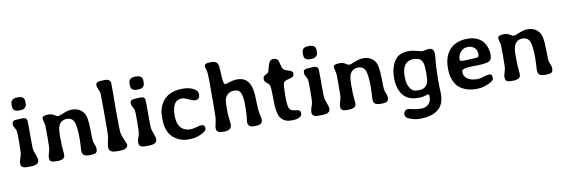

<svg xmlns="http://www.w3.org/2000/svg" viewBox="-62 -1212 5621 1914"><g transform="rotate(-10 2748.5 -255.5)"><path d="M146.5 -699.2H153.8Q219.7 -699.2 219.7 -646.5V-627.9Q218.3 -620.6 218.3 -609.9Q218.3 -599.1 203.4 -584.2Q188.5 -569.3 165.5 -569.3L151.4 -567.9H137.7Q110.4 -567.9 95.2 -580.8Q80.1 -593.8 80.1 -615.7Q79.1 -619.6 79.1 -622.6L78.6 -631.8L79.1 -634.3Q79.1 -636.7 79.1 -639.2L80.1 -648.4Q80.1 -670.9 96.7 -685.1Q113.3 -699.2 146.5 -699.2ZM119.6 1.5Q61 1 61 -43.9Q61 -65.4 70.6 -91.8Q80.1 -118.2 84.2 -138.7Q88.4 -159.2 88.4 -258.5Q88.4 -357.9 85.2 -370.4Q82 -382.8 69.3 -404.8Q56.6 -426.8 56.6 -438.5V-444.3Q56.6 -468.3 72.3 -475.8Q87.9 -483.4 125.5 -483.4L146 -484.9H166Q201.7 -484.9 207.5 -456.1Q209.5 -446.8 209.5 -373.5V-269L210 -248.5V-213.9L210.9 -193.8Q211.4 -187 211.4 -170.7Q211.4 -154.3 228 -110.8Q244.6 -67.4 244.6 -53.2V-47.9Q244.6 1.5 160.2 1.5Z M662.6 -484.9Q738.8 -484.9 778.8 -429.7Q810.1 -385.7 810.1 -260.7L811 -232.4L811.5 -190.4Q811.5 -146 817.4 -125.5L830.1 -93.8Q837.4 -73.2 837.4 -58.6Q837.4 -24.4 818.8 -15.6Q800.3 -6.8 759.8 -6.8Q719.2 -6.8 701.2 -19.8Q683.1 -32.7 683.1 -72.8Q683.1 -76.7 685.8 -110.8Q688.5 -145 688.5 -187.5Q688.5 -313.5 668.9 -358.2Q649.4 -402.8 595.9 -402.8Q542.5 -402.8 516.1 -355Q500 -326.2 500 -237.5Q500 -148.9 504.4 -113.8Q508.8 -78.1 508.8 -53.7Q508.8 -4.9 431.2 -4.9H418Q383.3 -4.9 368.4 -14.4Q353.5 -23.9 353.5 -49.3V-62Q353.5 -70.8 363.3 -101.3Q373 -131.8 374.5 -159.4Q376 -187 376 -275.9Q376 -364.7 374.5 -378.2Q373 -391.6 366.7 -413.8Q360.4 -436 360.4 -450.7Q360.4 -477.5 425.3 -477.5Q456.5 -477.5 481.2 -461.4Q505.9 -445.3 518.1 -445.3Q530.3 -445.3 576.4 -465.1Q622.6 -484.9 662.6 -484.9Z M1064.5 1.5H1027.3Q986.8 1.5 969.7 -13.2Q952.6 -27.8 952.6 -57.1Q952.6 -64.5 957 -86.9L960.4 -102.1Q973.1 -157.7 973.1 -189.5V-230.5L973.6 -249V-315.4L974.1 -343.8V-391.1Q974.1 -573.7 972.7 -590.1Q971.2 -606.4 958.5 -637.5Q945.8 -668.5 945.8 -675.3V-683.6Q945.8 -704.6 966.6 -711.9Q987.3 -719.2 1036.9 -719.2Q1086.4 -719.2 1094.7 -682.6Q1095.7 -678.2 1095.7 -563.5L1095.2 -553.7Q1095.2 -544.4 1095.2 -535.2L1094.7 -506.3V-459.5L1094.2 -440.9Q1094.2 -210.4 1098.9 -178.2Q1103.5 -146 1124.3 -97.9Q1145 -49.8 1145 -47.9Q1145 1.5 1064.5 1.5Z M1341.3 -699.2H1348.6Q1414.6 -699.2 1414.6 -646.5V-627.9Q1413.1 -620.6 1413.1 -609.9Q1413.1 -599.1 1398.2 -584.2Q1383.3 -569.3 1360.4 -569.3L1346.2 -567.9H1332.5Q1305.2 -567.9 1290 -580.8Q1274.9 -593.8 1274.9 -615.7Q1273.9 -619.6 1273.9 -622.6L1273.4 -631.8L1273.9 -634.3Q1273.9 -636.7 1273.9 -639.2L1274.9 -648.4Q1274.9 -670.9 1291.5 -685.1Q1308.1 -699.2 1341.3 -699.2ZM1314.5 1.5Q1255.9 1 1255.9 -43.9Q1255.9 -65.4 1265.4 -91.8Q1274.9 -118.2 1279.1 -138.7Q1283.2 -159.2 1283.2 -258.5Q1283.2 -357.9 1280 -370.4Q1276.9 -382.8 1264.2 -404.8Q1251.5 -426.8 1251.5 -438.5V-444.3Q1251.5 -468.3 1267.1 -475.8Q1282.7 -483.4 1320.3 -483.4L1340.8 -484.9H1360.8Q1396.5 -484.9 1402.3 -456.1Q1404.3 -446.8 1404.3 -373.5V-269L1404.8 -248.5V-213.9L1405.8 -193.8Q1406.2 -187 1406.2 -170.7Q1406.2 -154.3 1422.9 -110.8Q1439.5 -67.4 1439.5 -53.2V-47.9Q1439.5 1.5 1355 1.5Z M1771 9.3H1748.5Q1707 9.3 1662.1 -9.8Q1534.7 -64 1534.7 -234.4V-257.8Q1534.7 -259.3 1534.7 -260.7Q1534.7 -313 1552.7 -358.4Q1589.4 -453.1 1684.6 -484.4Q1727.5 -498.5 1789.1 -498.5Q1850.6 -498.5 1894 -475.6Q1937.5 -452.6 1937.5 -415.5Q1937.5 -389.2 1924.8 -376Q1912.1 -362.8 1892.1 -362.8Q1872.1 -362.8 1827.6 -383.8Q1783.2 -404.8 1764.6 -404.8Q1710.4 -404.8 1685.8 -365Q1661.1 -325.2 1661.1 -246.8Q1661.1 -168.5 1695.6 -127.4Q1730 -86.4 1792.5 -86.4Q1818.8 -86.4 1854 -96.9Q1889.2 -107.4 1905.8 -107.4Q1940.9 -107.4 1940.9 -74.7V-66.4Q1940.9 -41.5 1884.3 -16.1Q1827.6 9.3 1771 9.3Z M2196.8 -65.9Q2196.8 -5.4 2122.6 -5.4H2108.4Q2042 -5.4 2042 -49.3V-62.5Q2042 -68.4 2048.6 -95.7Q2055.2 -123 2057.6 -139.2Q2060.1 -155.3 2060.1 -208L2061.5 -306.6V-537.1Q2061.5 -613.3 2052 -643.3Q2042.5 -673.3 2042.5 -673.8Q2042.5 -694.3 2055.9 -702.4Q2069.3 -710.4 2115.5 -710.4Q2161.6 -710.4 2176.3 -681.2Q2186 -662.1 2188 -595.7Q2189.9 -529.3 2195.3 -499.3Q2200.7 -469.2 2216.8 -469.2Q2218.8 -469.2 2259.8 -482.4Q2300.3 -495.6 2337.4 -495.6Q2415 -495.6 2451.7 -439Q2488.3 -382.3 2488.3 -251Q2488.3 -167 2499 -118.2Q2509.8 -69.3 2509.8 -61Q2509.8 -30.3 2491.7 -18.3Q2473.6 -6.3 2423.8 -6.3Q2360.8 -6.3 2360.8 -61L2368.2 -129.9Q2371.1 -165.5 2371.1 -237.5Q2371.1 -309.6 2354.5 -350.1Q2337.9 -390.6 2289.6 -390.6Q2229 -390.6 2199.7 -339.8Q2186 -316.9 2186 -242.2Q2186 -240.7 2186 -239.3Q2186 -162.1 2188 -146Q2189.9 -129.9 2193.4 -106Q2196.8 -82 2196.8 -65.9Z M2650.9 -377Q2646.5 -394 2622.6 -410.2Q2598.6 -426.3 2598.6 -451.2Q2598.6 -476.1 2613.8 -486.3Q2617.2 -488.8 2633.3 -497.3Q2649.4 -505.9 2653.1 -511Q2656.7 -516.1 2667.7 -557.9Q2678.7 -599.6 2690.2 -616Q2701.7 -632.3 2723.1 -632.3H2731.4Q2759.3 -632.3 2772.5 -614.7Q2779.3 -605.5 2786.6 -568.8Q2793.9 -532.2 2806.6 -517.6Q2819.3 -502.9 2859.6 -492.4Q2899.9 -481.9 2899.9 -458.5Q2899.9 -435.1 2887.7 -425.8Q2875.5 -416.5 2839.8 -408.7Q2804.2 -400.9 2793.5 -384.5Q2782.7 -368.2 2782.7 -293.9L2782.2 -283.7Q2781.7 -273.4 2781.7 -259.8V-231Q2781.7 -140.6 2799.8 -114.7Q2811 -98.6 2848.4 -93Q2885.7 -87.4 2888.2 -86.4Q2907.2 -76.7 2907.2 -54.7V-46.9Q2907.2 -26.9 2880.6 -12.9Q2854 1 2814.9 1H2794.9Q2721.2 1 2686 -58.1Q2659.2 -103.5 2659.2 -224.6Q2659.2 -345.7 2650.9 -377Z M3094.2 -699.2H3101.6Q3167.5 -699.2 3167.5 -646.5V-627.9Q3166 -620.6 3166 -609.9Q3166 -599.1 3151.1 -584.2Q3136.2 -569.3 3113.3 -569.3L3099.1 -567.9H3085.4Q3058.1 -567.9 3043 -580.8Q3027.8 -593.8 3027.8 -615.7Q3026.9 -619.6 3026.9 -622.6L3026.4 -631.8L3026.9 -634.3Q3026.9 -636.7 3026.9 -639.2L3027.8 -648.4Q3027.8 -670.9 3044.4 -685.1Q3061 -699.2 3094.2 -699.2ZM3067.4 1.5Q3008.8 1 3008.8 -43.9Q3008.8 -65.4 3018.3 -91.8Q3027.8 -118.2 3032 -138.7Q3036.1 -159.2 3036.1 -258.5Q3036.1 -357.9 3033 -370.4Q3029.8 -382.8 3017.1 -404.8Q3004.4 -426.8 3004.4 -438.5V-444.3Q3004.4 -468.3 3020 -475.8Q3035.6 -483.4 3073.2 -483.4L3093.8 -484.9H3113.8Q3149.4 -484.9 3155.3 -456.1Q3157.2 -446.8 3157.2 -373.5V-269L3157.7 -248.5V-213.9L3158.7 -193.8Q3159.2 -187 3159.2 -170.7Q3159.2 -154.3 3175.8 -110.8Q3192.4 -67.4 3192.4 -53.2V-47.9Q3192.4 1.5 3107.9 1.5Z M3610.4 -484.9Q3686.5 -484.9 3726.6 -429.7Q3757.8 -385.7 3757.8 -260.7L3758.8 -232.4L3759.3 -190.4Q3759.3 -146 3765.1 -125.5L3777.8 -93.8Q3785.2 -73.2 3785.2 -58.6Q3785.2 -24.4 3766.6 -15.6Q3748 -6.8 3707.5 -6.8Q3667 -6.8 3648.9 -19.8Q3630.9 -32.7 3630.9 -72.8Q3630.9 -76.7 3633.5 -110.8Q3636.2 -145 3636.2 -187.5Q3636.2 -313.5 3616.7 -358.2Q3597.2 -402.8 3543.7 -402.8Q3490.2 -402.8 3463.9 -355Q3447.8 -326.2 3447.8 -237.5Q3447.8 -148.9 3452.1 -113.8Q3456.5 -78.1 3456.5 -53.7Q3456.5 -4.9 3378.9 -4.9H3365.7Q3331.1 -4.9 3316.2 -14.4Q3301.3 -23.9 3301.3 -49.3V-62Q3301.3 -70.8 3311 -101.3Q3320.8 -131.8 3322.3 -159.4Q3323.7 -187 3323.7 -275.9Q3323.7 -364.7 3322.3 -378.2Q3320.8 -391.6 3314.5 -413.8Q3308.1 -436 3308.1 -450.7Q3308.1 -477.5 3373 -477.5Q3404.3 -477.5 3429 -461.4Q3453.6 -445.3 3465.8 -445.3Q3478 -445.3 3524.2 -465.1Q3570.3 -484.9 3610.4 -484.9Z M3988.8 -204.1Q3988.8 -149.4 4021.5 -106Q4044.4 -75.2 4087.9 -75.2H4106Q4151.9 -75.2 4177.5 -103Q4203.1 -130.9 4203.1 -184.1Q4204.1 -192.9 4204.1 -197.8L4205.1 -221.2V-245.1L4204.6 -249.5L4204.1 -263.7L4203.1 -282.2Q4203.1 -335.4 4180.2 -362.5Q4157.2 -389.6 4105.5 -389.6L4100.6 -389.2Q4045.9 -389.2 4016.6 -350.8Q3987.3 -312.5 3987.3 -243.7V-228.5Q3988.8 -213.9 3988.8 -204.1ZM4274.4 -461.9Q4322.8 -461.9 4322.8 -406.2V-394.5Q4322.8 -368.7 4317.1 -324.2Q4311.5 -279.8 4311.5 -216.8L4311 -203.1Q4310.5 -189.9 4310.5 -176.3L4309.6 -123Q4309.6 -96.7 4310.5 -70.3L4313 -4.4Q4313 48.8 4299.3 86.9Q4270 166.5 4172.4 194.3Q4126.5 207.5 4065.4 207.5Q4004.4 207.5 3947.3 180.7Q3918.5 167 3918.5 135.7Q3918.5 121.1 3930.4 106.2Q3942.4 91.3 3958 91.3Q3973.6 91.3 4012.5 100.6Q4051.3 109.9 4096.4 109.9Q4141.6 109.9 4169.4 82Q4197.3 54.2 4197.3 5.4Q4197.3 -18.6 4183.6 -18.6Q4181.2 -18.6 4153.6 -9.5Q4126 -0.5 4082 -0.5Q3937.5 -0.5 3896.5 -129.4Q3880.4 -179.7 3880.4 -237.3Q3880.4 -294.9 3895 -343.8Q3923.3 -436 3989.7 -462.9Q4023.4 -476.6 4065.2 -476.6Q4106.9 -476.6 4152.3 -463.9Q4197.8 -451.2 4203.1 -451.2Q4208.5 -451.2 4231.7 -456.5Q4254.9 -461.9 4274.4 -461.9Z M4750 -321.8V-324.7L4749.5 -327.6V-333Q4748.5 -338.9 4748.5 -341.3Q4748.5 -369.6 4723.1 -391.8Q4697.8 -414.1 4668 -414.1H4653.3Q4612.3 -414.1 4584.5 -382.3Q4556.6 -350.6 4556.6 -311.5V-303.7Q4556.6 -289.1 4575.7 -289.1L4587.9 -287.6H4618.7L4621.1 -288.1L4710.4 -293L4720.7 -293.9Q4750 -293.9 4750 -321.8ZM4560.5 -181.6Q4560.5 -135.3 4596.2 -108.9Q4631.8 -82.5 4697.8 -82.5Q4723.1 -82.5 4762.2 -95.2Q4801.3 -107.9 4823.2 -107.9Q4850.1 -107.9 4850.1 -64.9Q4850.1 -37.6 4791.3 -12.7Q4732.4 12.2 4677.2 12.2H4666Q4606 12.2 4560.3 -6.1Q4514.6 -24.4 4487.8 -52.2Q4460.9 -80.1 4443.6 -126.5Q4426.3 -172.9 4426.3 -229.5V-241.2Q4426.3 -356.4 4484.4 -422.9Q4515.1 -458 4561 -476.8Q4606.9 -495.6 4657.7 -495.6H4680.7Q4715.3 -495.6 4752.9 -481.9Q4825.7 -455.6 4854 -378.4Q4868.2 -339.8 4868.2 -305.7V-294.9Q4868.2 -245.6 4835.9 -232.9Q4795.4 -216.8 4678 -216.8Q4560.5 -216.8 4560.5 -181.6Z M5274.9 -484.9Q5351.1 -484.9 5391.1 -429.7Q5422.4 -385.7 5422.4 -260.7L5423.3 -232.4L5423.8 -190.4Q5423.8 -146 5429.7 -125.5L5442.4 -93.8Q5449.7 -73.2 5449.7 -58.6Q5449.7 -24.4 5431.2 -15.6Q5412.6 -6.8 5372.1 -6.8Q5331.5 -6.8 5313.5 -19.8Q5295.4 -32.7 5295.4 -72.8Q5295.4 -76.7 5298.1 -110.8Q5300.8 -145 5300.8 -187.5Q5300.8 -313.5 5281.2 -358.2Q5261.7 -402.8 5208.3 -402.8Q5154.8 -402.8 5128.4 -355Q5112.3 -326.2 5112.3 -237.5Q5112.3 -148.9 5116.7 -113.8Q5121.1 -78.1 5121.1 -53.7Q5121.1 -4.9 5043.5 -4.9H5030.3Q4995.6 -4.9 4980.7 -14.4Q4965.8 -23.9 4965.8 -49.3V-62Q4965.8 -70.8 4975.6 -101.3Q4985.4 -131.8 4986.8 -159.4Q4988.3 -187 4988.3 -275.9Q4988.3 -364.7 4986.8 -378.2Q4985.4 -391.6 4979 -413.8Q4972.7 -436 4972.7 -450.7Q4972.7 -477.5 5037.6 -477.5Q5068.8 -477.5 5093.5 -461.4Q5118.2 -445.3 5130.4 -445.3Q5142.6 -445.3 5188.7 -465.1Q5234.9 -484.9 5274.9 -484.9Z"/></g></svg>

Font: Averia Libre
Style: Bold
Weight: 700
Version: Version 1.002